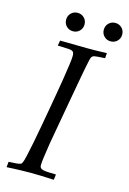

<svg xmlns="http://www.w3.org/2000/svg" viewBox="-128 -912 656 974"><g transform="rotate(15 200.5 -425.0)"><path d="M8.8 0 11.7 -28.8Q36.6 -29.8 50 -31Q63.5 -32.2 70.1 -34.2Q76.7 -36.1 78.6 -38.8Q80.6 -41.5 82.5 -45.9Q86.4 -53.2 93.3 -83.3Q100.1 -113.3 108.6 -156.2Q117.2 -199.2 126.2 -249.8Q135.3 -300.3 143.8 -348.6Q152.3 -397 159.2 -437.5Q166 -478 169.9 -501Q178.2 -552.7 182.6 -585.4Q187 -618.2 187 -631.8Q187 -647.5 181.2 -653.3Q175.3 -659.2 158.2 -660.6L100.1 -663.1L105 -690.4L250 -688.5Q267.1 -688 292 -688.7Q316.9 -689.5 350.6 -690.4L348.6 -663.1Q326.7 -662.1 314.2 -661.1Q301.8 -660.2 295.2 -658.9Q288.6 -657.7 285.9 -656Q283.2 -654.3 281.2 -651.9Q276.4 -647 273.4 -632.3Q265.6 -597.2 255.1 -540Q244.6 -482.9 230 -400.9L189.9 -175.8Q182.1 -127.4 178.2 -97.4Q174.3 -67.4 174.3 -54.7Q174.3 -45.9 178.2 -41Q182.1 -36.1 191.9 -33.4Q201.7 -30.8 218.3 -30Q234.9 -29.3 260.3 -28.8L256.8 0Q221.7 -2 191.2 -2.9Q160.6 -3.9 132.8 -3.9Q105 -3.9 74.5 -2.9Q43.9 -2 8.8 0ZM155.3 -849.6Q175.8 -849.6 189.7 -835.7Q203.6 -821.8 203.6 -801.3Q203.6 -780.8 189.7 -766.8Q175.8 -752.9 155.3 -752.9Q134.8 -752.9 120.8 -766.8Q106.9 -780.8 106.9 -801.3Q106.9 -821.8 120.8 -835.7Q134.8 -849.6 155.3 -849.6ZM353 -849.6Q373.5 -849.6 387.5 -835.7Q401.4 -821.8 401.4 -801.3Q401.4 -780.8 387.5 -766.8Q373.5 -752.9 353 -752.9Q332.5 -752.9 318.6 -766.8Q304.7 -780.8 304.7 -801.3Q304.7 -821.8 318.6 -835.7Q332.5 -849.6 353 -849.6Z"/></g></svg>

Font: XB Kayhan
Style: Italic
Weight: 400
Italic angle: -12°
Designer: Behnam
Foundry: Irmug
Version: Version 7.300 2009